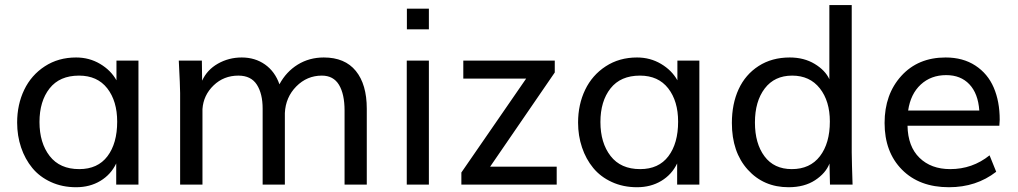

<svg xmlns="http://www.w3.org/2000/svg" viewBox="-20 -746 4115 776"><path d="M300.3 -62.5Q375 -62.5 414.3 -114.5Q453.6 -166.5 453.6 -254.4Q453.6 -337.4 413.6 -388.9Q373.5 -440.4 299.3 -440.4Q221.2 -440.4 180.4 -388.7Q139.6 -336.9 139.6 -252.9Q139.6 -168.5 180.7 -115.5Q221.7 -62.5 300.3 -62.5ZM287.6 10.7Q231.4 10.7 185.8 -10.3Q140.1 -31.2 110.6 -67.1Q81.1 -103 65.2 -150.1Q49.3 -197.3 49.3 -250.5Q49.3 -323.7 77.9 -383.1Q106.4 -442.4 161.1 -478Q215.8 -513.7 287.6 -513.7Q340.8 -513.7 384.5 -487.8Q428.2 -461.9 450.7 -421.4V-501H539.6V0H449.7V-85.4Q428.2 -40.5 385.7 -14.9Q343.3 10.7 287.6 10.7Z M708 0V-370.1Q708 -395.5 702.6 -501H795.9L796.9 -419.9Q816.9 -463.9 860.8 -488.8Q904.8 -513.7 957 -513.7Q1010.7 -513.7 1051 -485.4Q1091.3 -457 1109.4 -405.3Q1136.7 -456.1 1183.3 -484.9Q1230 -513.7 1288.6 -513.7Q1374 -513.7 1418.2 -459.2Q1462.4 -404.8 1462.4 -306.6V0H1372.6V-299.3Q1372.6 -365.7 1350.1 -403.1Q1327.6 -440.4 1280.8 -440.4Q1220.7 -440.4 1177.5 -396.7Q1134.3 -353 1131.3 -289.1V0H1041.5V-307.1Q1041.5 -367.2 1018.1 -403.8Q994.6 -440.4 943.4 -440.4Q884.3 -440.4 843.3 -400.9Q802.2 -361.3 798.3 -305.2V0Z M1624.5 -627.4V-710.9H1713.4V-627.4ZM1624 0V-501H1713.4V0Z M1844.7 0V-48.8L2106.4 -428.2H1852.5V-501H2222.2V-453.1L1960.9 -72.3H2230V0Z M2567.4 -62.5Q2642.1 -62.5 2681.4 -114.5Q2720.7 -166.5 2720.7 -254.4Q2720.7 -337.4 2680.7 -388.9Q2640.6 -440.4 2566.4 -440.4Q2488.3 -440.4 2447.5 -388.7Q2406.7 -336.9 2406.7 -252.9Q2406.7 -168.5 2447.8 -115.5Q2488.8 -62.5 2567.4 -62.5ZM2554.7 10.7Q2498.5 10.7 2452.9 -10.3Q2407.2 -31.2 2377.7 -67.1Q2348.1 -103 2332.3 -150.1Q2316.4 -197.3 2316.4 -250.5Q2316.4 -323.7 2345 -383.1Q2373.5 -442.4 2428.2 -478Q2482.9 -513.7 2554.7 -513.7Q2607.9 -513.7 2651.6 -487.8Q2695.3 -461.9 2717.8 -421.4V-501H2806.6V0H2716.8V-85.4Q2695.3 -40.5 2652.8 -14.9Q2610.4 10.7 2554.7 10.7Z M3180.2 -62.5Q3253.9 -62.5 3293.9 -114.7Q3334 -167 3334 -254.9Q3334 -337.4 3293.5 -388.9Q3252.9 -440.4 3181.6 -440.4Q3110.4 -440.4 3070.8 -388.4Q3031.2 -336.4 3031.2 -251Q3031.2 -166 3069.8 -114.3Q3108.4 -62.5 3180.2 -62.5ZM3167 10.7Q3066.4 10.7 3002.2 -60.3Q2938 -131.3 2938 -249Q2938 -326.2 2965.3 -385.5Q2992.7 -444.8 3046.1 -479.2Q3099.6 -513.7 3171.9 -513.7Q3229.5 -513.7 3272.5 -487.8Q3315.4 -461.9 3332 -425.8V-725.6H3422.4V-129.9Q3422.9 -85 3425.8 0H3334.5L3332.5 -85Q3317.4 -45.9 3274.2 -17.6Q3231 10.7 3167 10.7Z M3650.4 -299.3H3938Q3933.1 -368.2 3897.9 -405.3Q3862.8 -442.4 3804.2 -442.4Q3742.7 -442.4 3701.4 -404.3Q3660.2 -366.2 3650.4 -299.3ZM3815.4 10.7Q3695.8 10.7 3625.5 -60.3Q3555.2 -131.3 3555.2 -249Q3555.2 -364.7 3622.8 -439.2Q3690.4 -513.7 3801.8 -513.7Q3872.1 -513.7 3922.1 -481Q3972.2 -448.2 3996.3 -392.1Q4020.5 -335.9 4020.5 -261.7Q4020.5 -252.4 4019 -237.8H3647.9Q3649.4 -153.8 3696.3 -108.2Q3743.2 -62.5 3820.3 -62.5Q3910.2 -62.5 3979.5 -118.2L4006.3 -51.8Q3925.8 10.7 3815.4 10.7Z"/></svg>

Font: Muli
Style: Regular
Weight: 400
Designer: Vernon Adams
Foundry: newtypography
Version: Version 2; ttfautohint (v1.00rc1.6-4cba) -l 8 -r 50 -G 200 -